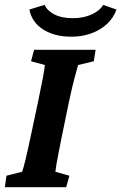

<svg xmlns="http://www.w3.org/2000/svg" viewBox="-25 -781 506 801"><path d="M-4.9 0 2 -47.9 67.4 -64.5Q72.3 -77.1 81.5 -115.7Q90.8 -154.3 103.5 -213.9L134.8 -361.3Q147.5 -421.9 154.3 -458.5Q161.1 -495.1 162.1 -509.8L104.5 -525.4L117.2 -573.2H374L366.2 -525.4L300.8 -509.8Q296.9 -496.1 286.6 -458Q276.4 -419.9 263.7 -361.3L233.4 -213.9Q225.6 -175.8 219.7 -145.5Q213.9 -115.2 210.4 -95.2Q207 -75.2 206.1 -64.5L264.6 -47.9L251 0ZM405.3 -760.7 460.9 -741.2Q448.2 -705.1 419.9 -679.7Q391.6 -654.3 354 -641.1Q316.4 -627.9 273.4 -627.9Q202.1 -627.9 154.8 -658.2Q107.4 -688.5 97.7 -741.2L161.1 -760.7Q171.9 -736.3 202.1 -720.7Q232.4 -705.1 278.3 -705.1Q323.2 -705.1 357.4 -720.7Q391.6 -736.3 405.3 -760.7Z"/></svg>

Font: Crimson Pro ExtraLight
Style: Bold Italic
Weight: 700
Italic angle: -12°
Version: Version 1.002